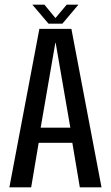

<svg xmlns="http://www.w3.org/2000/svg" viewBox="-20 -799 474 819"><path d="M20 0H113L145 -190H288.5L320.5 0H413L284.5 -676H148ZM153.5 -254.5 216 -616H217.5L280 -254.5ZM187 -698H246L314.5 -779H264.5L216.5 -722L169.5 -779H118Z"/></svg>

Font: Anybody Condensed
Style: Regular
Weight: 400
Width: 3
Designer: Tyler Finck
Foundry: Etcetera Type Company
Version: Version 1.113;gftools[0.9.25]